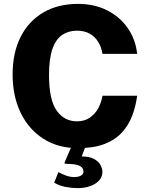

<svg xmlns="http://www.w3.org/2000/svg" viewBox="-20 -753 772 989"><path d="M382 -733Q466 -733 531.8 -699.8Q597.5 -666.5 638 -608.2Q678.5 -550 686.5 -475.5H508Q502 -511.5 485.2 -538.2Q468.5 -565 441.2 -580Q414 -595 376.5 -595Q333 -595 300.5 -573.2Q268 -551.5 250.2 -501.2Q232.5 -451 232.5 -367Q232.5 -239 271.8 -183.5Q311 -128 376.5 -128Q414 -128 441.2 -146Q468.5 -164 485.2 -194.2Q502 -224.5 508 -260H686.5Q679.5 -206.5 661.2 -157.8Q643 -109 608.5 -71Q574 -33 518.8 -11.5Q463.5 10 382 10Q279 10 203.5 -38.2Q128 -86.5 86.5 -172Q45 -257.5 45 -369.5Q45 -481 86 -562.5Q127 -644 202.8 -688.5Q278.5 -733 382 -733ZM507.5 132.5Q507.5 158.5 490.2 177Q473 195.5 444.5 205.8Q416 216 383 216Q350 216 318.2 210Q286.5 204 259 188L281 133.5Q297.5 143 319 151Q340.5 159 362 159Q384 159 397 151.5Q410 144 410 130.5Q410 111.5 390.8 101.5Q371.5 91.5 323 91Q316 91 313.5 89.2Q311 87.5 314 80.5L351 -5H422.5L401 53Q440.5 53 463.8 65.5Q487 78 497.2 96.2Q507.5 114.5 507.5 132.5Z"/></svg>

Font: Public Sans ExtraBold
Style: Regular
Weight: 800
Designer: The Public Sans Project Authors: Dan O. Williams and USWDS (Libre Franklin designed by Pablo Impallari and Rodrigo Fuenz
Version: Version 1.007